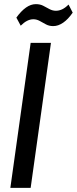

<svg xmlns="http://www.w3.org/2000/svg" viewBox="-20 -907 371 927"><path d="M226 -700 128 0H30L128 -700ZM59 -822Q82 -854 105.5 -870.5Q129 -887 153 -887Q174 -887 189 -879Q204 -871 219 -863Q234 -855 250 -855Q265 -855 280 -862Q295 -869 311 -885L331 -846Q309 -814 285 -797.5Q261 -781 237 -781Q217 -781 201.5 -789.5Q186 -798 171.5 -806Q157 -814 141 -814Q126 -814 111 -806.5Q96 -799 80 -783Z"/></svg>

Font: Pathway Extreme Condensed Medium
Style: Italic
Weight: 500
Width: 3
Italic angle: -8°
Version: Version 1.001;gftools[0.9.26]